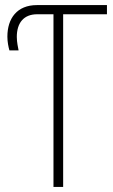

<svg xmlns="http://www.w3.org/2000/svg" viewBox="-20 -734 445 754"><path d="M190 0H228V-678H400V-714H125C47 -714 9 -662 9 -590C9 -570 13 -550 17 -536H53C51 -547 46 -568 46 -589C46 -644 73 -678 126 -678H190Z"/></svg>

Font: Noto Sans Condensed ExtraLight
Style: Regular
Weight: 200
Width: 3
Designer: Monotype Design Team
Foundry: Monotype Imaging Inc.
Version: Version 2.013